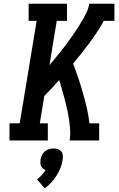

<svg xmlns="http://www.w3.org/2000/svg" viewBox="-20 -755 640 1032"><path d="M31 0V-92H86L177 -643H134V-735H340V-643H285L246 -405Q262 -424 278 -443.5Q294 -463 309.5 -482.5Q325 -502 340 -522Q355 -542 369 -562.5Q383 -583 396.5 -603.5Q410 -624 422.5 -645.5Q435 -667 445.5 -689Q456 -711 460 -735H595V-643H538Q504 -582 461.5 -525Q419 -468 373 -413Q388 -374 401 -335Q414 -296 425.5 -256Q437 -216 446.5 -175Q456 -134 461 -92H513V0H354Q359 -28 357 -56.5Q355 -85 351 -112.5Q347 -140 341 -167Q335 -194 328 -220.5Q321 -247 313.5 -273Q306 -299 298 -325Q279 -303 259 -281.5Q239 -260 218 -239L194 -92H237V0ZM220 257 179 209Q193 199 204.5 186Q216 173 225 159Q217 156 210.5 150.5Q204 145 200.5 137Q197 129 197 120.5Q197 112 198 103Q200 91 205.5 79Q211 67 221 58.5Q231 50 243.5 46.5Q256 43 268 43Q280 43 291 46.5Q302 50 309 58.5Q316 67 317.5 79Q319 91 317 103Q314 125 305.5 146.5Q297 168 284.5 188Q272 208 256 225.5Q240 243 220 257Z"/></svg>

Font: Iosevka Curly Slab SmBdEx
Style: Italic
Weight: 600
Width: 7
Italic angle: -9°
Monospace: yes
Designer: Belleve Invis
Foundry: Belleve Invis
Version: Version 11.1.0; ttfautohint (v1.8.3)